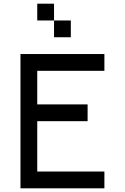

<svg xmlns="http://www.w3.org/2000/svg" viewBox="-20 -1020 676 1040"><path d="M90.9 -727.3V0H545.5V-90.9H181.8V-363.6H454.5V-454.5H181.8V-636.4H545.5V-727.3ZM181.8 -1000V-909.1H272.7V-1000ZM272.7 -909.1V-818.2H363.6V-909.1Z"/></svg>

Font: Departure Mono
Style: Regular
Weight: 400
Monospace: yes
Designer: Helena Zhang
Version: Version 1.500;Glyphs 3.3.1 (3343)